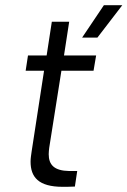

<svg xmlns="http://www.w3.org/2000/svg" viewBox="-20 -720 492 741"><path d="M452 -700H381L297 -575H356ZM247 -636H180L160 -506H88L79 -447H150L102 -135C100 -121 98 -108 98 -96C98 -37 128 1 222 1C235 1 248 1 269 0L278 -60H247C189 -61 168 -84 168 -125C168 -133 169 -141 170 -150L217 -447H341L351 -506H227Z"/></svg>

Font: Arthouse Owned
Style: Italic
Weight: 400
Italic angle: -10°
Designer: Jeremy Tribby
Foundry: Tribby Type
Version: Version 1.000;PS 001.000;hotconv 1.0.88;makeotf.lib2.5.64775